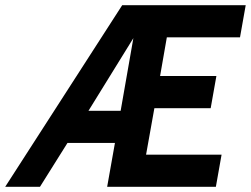

<svg xmlns="http://www.w3.org/2000/svg" viewBox="-76 -720 967 740"><path d="M-56 0 395 -700H871L849 -576H567L541 -427H758L736 -303H519L487 -124H778L756 0H337L367 -169H184L78 0ZM265 -293H389L438 -573Z"/></svg>

Font: Cabin VF Beta
Style: Italic
Weight: 400
Italic angle: -7°
Designer: Pablo Impallari
Foundry: Pablo Impallari. http://www.impallari.com Igino Marini. http://www.ikern.com
Version: Version 2.300